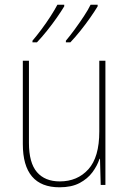

<svg xmlns="http://www.w3.org/2000/svg" viewBox="-20 -879 553 816"><path d="M428 -621V-93H408L405 -204H403Q393 -174 372.5 -146.5Q352 -119 318 -101Q284 -83 233 -83Q77 -83 77 -267V-621H103V-272Q103 -187 137 -147.5Q171 -108 234 -108Q309 -108 355.5 -159.5Q402 -211 402 -320V-621ZM395 -852Q383 -832 363.5 -804Q344 -776 321.5 -748Q299 -720 279 -699H260V-706Q277 -726 297.5 -754Q318 -782 336.5 -810Q355 -838 365 -859H395ZM253 -852Q241 -832 221.5 -804Q202 -776 179.5 -748Q157 -720 137 -699H118V-706Q136 -727 156.5 -754.5Q177 -782 195 -810Q213 -838 224 -859H253Z"/></svg>

Font: Noto Sans Telugu UI SemiCondensed Thin
Style: Regular
Weight: 100
Width: 4
Designer: Jelle Bosma - Monotype Design Team
Foundry: Monotype Imaging Inc.
Version: Version 2.005; ttfautohint (v1.8.4.7-5d5b)